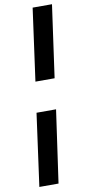

<svg xmlns="http://www.w3.org/2000/svg" viewBox="-107 -864 485 1065"><g transform="rotate(-10 136.0 -332.0)"><path d="M212 -418 269 -825H160L104 -418ZM132 161 190 -247H80L24 161Z"/></g></svg>

Font: United Sans
Style: Bold Italic
Weight: 700
Italic angle: -8°
Designer: Pablo Impallari, Rodrigo Fuenzalida (Modified by Dan O. Williams)
Version: Version 1.000;PS 001.000;hotconv 1.0.88;makeotf.lib2.5.64775